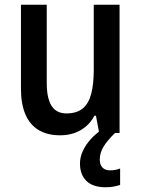

<svg xmlns="http://www.w3.org/2000/svg" viewBox="-20 -561 596 810"><path d="M484.4 -541V0H398.4L384.8 -72.8H378.4Q364.3 -45.9 342.3 -27.3Q320.3 -8.8 293 0.5Q265.6 9.8 233.9 9.8Q179.7 9.8 142.8 -12.5Q106 -34.7 87.2 -78.4Q68.4 -122.1 68.4 -187V-541H177.2V-211.4Q177.2 -146.5 197.5 -114.5Q217.8 -82.5 260.3 -82.5Q303.7 -82.5 328.9 -103.3Q354 -124 364.7 -164.8Q375.5 -205.6 375.5 -265.1V-541ZM400.9 112.3Q400.9 134.3 412.4 146Q423.8 157.7 443.8 157.7Q458 157.7 468.8 155.3Q479.5 152.8 486.8 149.9V219.2Q474.6 223.1 459.7 226.1Q444.8 229 425.3 229Q372.1 229 344.7 202.4Q317.4 175.8 317.4 128.9Q317.4 102.5 329.1 76.7Q340.8 50.8 361.8 27.3Q382.8 3.9 409.7 -14.6L465.3 0Q431.6 32.7 416.3 58.6Q400.9 84.5 400.9 112.3Z"/></svg>

Font: Open Sans SemiCondensed SemiBold
Style: Regular
Weight: 600
Width: 4
Designer: Monotype Design Team
Foundry: Monotype Imaging Inc.
Version: Version 3.000